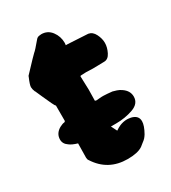

<svg xmlns="http://www.w3.org/2000/svg" viewBox="-146 -655 642 722"><g transform="rotate(-30 175.0 -293.5)"><path d="M332 -201.2Q332 -170.9 297.4 -158.7Q262.7 -146.5 223.6 -146.5H201.2L213.9 -121.1L216.8 -123Q219.7 -125 224.6 -127.9Q229.5 -130.9 235.4 -133.3Q241.2 -135.7 249.5 -137.7Q257.8 -139.6 266.6 -139.6Q271.5 -139.6 283.2 -137.7Q312.5 -130.9 312.5 -105.5Q312.5 -86.9 295.9 -57.6Q291 -49.8 286.6 -44.9Q282.2 -40 272.9 -33.2Q263.7 -26.4 260.7 -23.4Q239.3 -8.8 195.3 -8.8Q110.4 -8.8 65.4 -79.1Q61.5 -84 61.5 -91.8Q62.5 -121.1 62.5 -153.3Q39.1 -160.2 28.3 -168.9Q10.7 -180.7 10.7 -199.2Q10.7 -225.6 36.1 -240.2Q42 -243.2 46.9 -245.1Q51.8 -247.1 54.2 -247.1Q56.6 -247.1 58.6 -248Q60.5 -249 61.5 -252V-318.4Q58.6 -319.3 51.3 -335Q43.9 -350.6 33.7 -373.5Q23.4 -396.5 20.5 -403.3L19.5 -404.3Q14.6 -416 14.6 -424.8Q14.6 -434.6 26.4 -461.9Q27.3 -466.8 31.2 -469.7Q57.6 -498 72.8 -513.7Q87.9 -529.3 89.8 -530.8Q91.8 -532.2 94.7 -535.2Q97.7 -538.1 102.1 -543Q106.4 -547.9 124 -568.4Q129.9 -576.2 138.7 -577.1Q140.6 -577.1 143.6 -577.6Q146.5 -578.1 147.5 -578.1Q174.8 -578.1 191.4 -556.2Q208 -534.2 208 -505.9Q208 -503.9 207.5 -500.5Q207 -497.1 207 -496.1H214.8Q223.6 -496.1 301.8 -491.2Q319.3 -488.3 329.1 -468.8Q338.9 -449.2 338.9 -430.7Q338.9 -411.1 328.6 -390.6Q318.4 -370.1 300.8 -370.1Q276.4 -369.1 252 -369.1Q244.1 -369.1 235.4 -369.6Q226.6 -370.1 221.7 -370.1Q219.7 -370.1 211.9 -369.6Q204.1 -369.1 198.2 -369.1Q198.2 -368.2 196.3 -367.2Q198.2 -318.4 198.2 -308.6Q198.2 -302.7 197.8 -287.1Q197.3 -271.5 197.3 -260.7Q201.2 -258.8 204.1 -258.8Q207 -258.8 214.8 -259.8Q222.7 -260.7 227.5 -260.7H234.4Q235.4 -260.7 251 -259.8Q266.6 -258.8 272 -257.8Q277.3 -256.8 288.6 -252.9Q299.8 -249 307.6 -243.2Q332 -226.6 332 -201.2Z"/></g></svg>

Font: Essays1743
Style: Bold
Weight: 700
Designer: Based on the typeface in a 1743 English translation of the essays of Montaigne.  PostScript/TrueType font designed by Jo
Version: Version 002.100